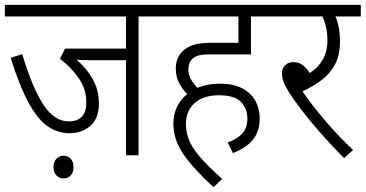

<svg xmlns="http://www.w3.org/2000/svg" viewBox="-20 -642 1512 794"><path d="M553 -574V0H501V-393H355Q339 -393 324 -393.5Q309 -394 297 -395Q339 -359 364 -314Q389 -269 389 -214Q389 -152 353.5 -121.5Q318 -91 268 -91Q219 -91 177.5 -119.5Q136 -148 98.5 -216.5Q61 -285 24 -403L72 -418Q115 -275 160.5 -207.5Q206 -140 264 -140Q337 -140 337 -219Q337 -273 306 -318Q275 -363 228 -399L249 -441H501V-574H0V-622H653V-574ZM201 49Q201 28 213 15Q225 2 243 2Q261 2 272.5 15Q284 28 284 49Q284 71 272.5 83.5Q261 96 243 96Q226 96 213.5 83.5Q201 71 201 49Z M922 -53Q957 -65 980 -88Q1003 -111 1003 -151Q1003 -194 976 -221Q949 -248 886 -248Q820 -248 784.5 -215.5Q749 -183 749 -129Q749 -96 760.5 -65.5Q772 -35 804 3.5Q836 42 899 98L863 132Q781 57 739 -3.5Q697 -64 697 -131Q697 -170 712.5 -201Q728 -232 754 -253Q735 -272 721 -298Q707 -324 707 -358Q707 -402 734 -429Q751 -446 778 -455.5Q805 -465 853 -465H966V-574H639V-622H1118V-574H1018V-417H847Q816 -417 799.5 -412Q783 -407 773 -396Q759 -382 759 -355Q759 -332 770.5 -312.5Q782 -293 797 -279Q839 -296 888 -296Q947 -296 984 -275.5Q1021 -255 1037.5 -222.5Q1054 -190 1054 -154Q1054 -97 1025 -63Q996 -29 943 -9Z M1440 -22 1403 12Q1351 -40 1305.5 -92Q1260 -144 1226 -188.5Q1192 -233 1173 -264Q1157 -290 1151.5 -307Q1146 -324 1146 -340Q1146 -358 1158.5 -371.5Q1171 -385 1194 -385Q1215 -385 1231 -373.5Q1247 -362 1261 -340Q1295 -361 1314.5 -395Q1334 -429 1334 -476Q1334 -508 1327.5 -533.5Q1321 -559 1313 -574H1104V-622H1472V-574H1367Q1376 -555 1381 -527.5Q1386 -500 1386 -470Q1386 -413 1364.5 -374Q1343 -335 1307.5 -309Q1272 -283 1231 -264Q1272 -204 1328 -139Q1384 -74 1440 -22Z"/></svg>

Font: Noto Sans SemiCondensed Light
Style: Italic
Weight: 300
Width: 4
Italic angle: -12°
Designer: Monotype Design Team
Foundry: Monotype Imaging Inc.
Version: Version 2.013; ttfautohint (v1.8.4.7-5d5b)